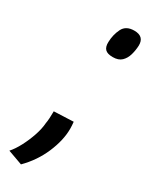

<svg xmlns="http://www.w3.org/2000/svg" viewBox="-275 -588 643 819"><g transform="rotate(30 46.0 -178.0)"><path d="M-1 -76 95 -80Q97 -61 97 -46Q97 10 69.5 74.5Q42 139 -9 190L-81 164Q-63 144 -46.5 112.5Q-30 81 -18.5 47Q-7 13 -5 -16Q-3 -26 -2 -42Q-1 -58 -1 -76ZM53 -449Q54 -485 69 -515.5Q84 -546 125 -546Q174 -546 173 -500Q172 -476 165.5 -453.5Q159 -431 144 -416.5Q129 -402 101 -402Q74 -402 63 -413.5Q52 -425 53 -449Z"/></g></svg>

Font: Georama Condensed SemiBold
Style: Italic
Weight: 600
Width: 3
Italic angle: -9°
Designer: Jean-Baptiste Levee
Foundry: Production Type
Version: Version 1.000